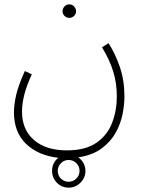

<svg xmlns="http://www.w3.org/2000/svg" viewBox="-20 -644 666 881"><path d="M298 -562Q285 -562 276 -571Q267 -580 267 -592Q267 -605 276 -614.5Q285 -624 298 -624Q311 -624 320 -614.5Q329 -605 329 -592Q329 -580 320 -571Q311 -562 298 -562ZM44 -129Q44 -163 54 -207.5Q64 -252 94 -318L126 -303Q81 -207 81 -132Q81 -49 136 -1.5Q191 46 287 46Q372 46 422.5 11Q473 -24 494.5 -80.5Q516 -137 516 -202Q516 -262 499.5 -316Q483 -370 448 -427L478 -446Q509 -398 530 -336.5Q551 -275 551 -201Q551 -165 542.5 -121Q534 -77 511 -35.5Q488 6 446.5 37Q405 68 339 78Q354 88 363 104.5Q372 121 372 140Q372 172 349 194.5Q326 217 295 217Q263 217 241 194.5Q219 172 219 140Q219 102 248 80Q156 70 100 16.5Q44 -37 44 -129ZM295 190Q315 190 330 175.5Q345 161 345 140Q345 119 330 104.5Q315 90 295 90Q274 90 259.5 105Q245 120 245 140Q245 161 259.5 175.5Q274 190 295 190Z"/></svg>

Font: Noto Sans Arabic UI SmCn XLt
Style: Regular
Weight: 200
Width: 4
Designer: Monotype Design Team, Nadine Chahine and Nizar Qandah
Foundry: Monotype Imaging Inc.
Version: Version 2.010; ttfautohint (v1.8.4.7-5d5b)